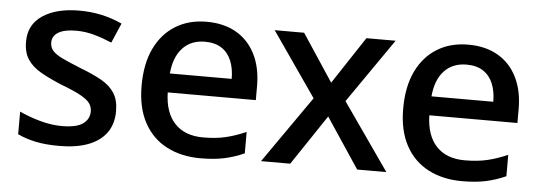

<svg xmlns="http://www.w3.org/2000/svg" viewBox="-42 -662 2215 786"><g transform="rotate(5 1065.5 -269.5)"><path d="M441 -152Q441 -99 415 -63Q389 -27 340 -8.5Q291 10 222 10Q165 10 124.5 1.5Q84 -7 50 -23V-116Q86 -99 133 -85.5Q180 -72 225 -72Q285 -72 311.5 -91Q338 -110 338 -142Q338 -160 328 -174.5Q318 -189 290.5 -204.5Q263 -220 210 -240Q159 -261 123 -281.5Q87 -302 68 -330.5Q49 -359 49 -404Q49 -474 105.5 -511.5Q162 -549 255 -549Q304 -549 347.5 -539.5Q391 -530 432 -511L397 -430Q362 -445 325 -455.5Q288 -466 250 -466Q202 -466 177 -451Q152 -436 152 -409Q152 -390 163.5 -376Q175 -362 204 -348Q233 -334 283 -314Q333 -295 368.5 -275Q404 -255 422.5 -226Q441 -197 441 -152Z M779 -549Q850 -549 901 -519.5Q952 -490 979.5 -435Q1007 -380 1007 -305V-247H645Q647 -164 688.5 -120Q730 -76 805 -76Q857 -76 897.5 -85.5Q938 -95 981 -114V-26Q941 -8 899.5 1Q858 10 801 10Q723 10 663 -21Q603 -52 569.5 -113.5Q536 -175 536 -265Q536 -356 566.5 -419Q597 -482 651.5 -515.5Q706 -549 779 -549ZM779 -467Q722 -467 687.5 -430Q653 -393 647 -325H901Q901 -367 888 -399Q875 -431 848 -449Q821 -467 779 -467Z M1242 -275 1059 -539H1180L1308 -345L1436 -539H1556L1373 -275L1565 0H1445L1308 -206L1170 0H1050Z M1854 -549Q1925 -549 1976 -519.5Q2027 -490 2054.5 -435Q2082 -380 2082 -305V-247H1720Q1722 -164 1763.5 -120Q1805 -76 1880 -76Q1932 -76 1972.5 -85.5Q2013 -95 2056 -114V-26Q2016 -8 1974.5 1Q1933 10 1876 10Q1798 10 1738 -21Q1678 -52 1644.5 -113.5Q1611 -175 1611 -265Q1611 -356 1641.5 -419Q1672 -482 1726.5 -515.5Q1781 -549 1854 -549ZM1854 -467Q1797 -467 1762.5 -430Q1728 -393 1722 -325H1976Q1976 -367 1963 -399Q1950 -431 1923 -449Q1896 -467 1854 -467Z"/></g></svg>

Font: Noto Sans Hebrew Medium
Style: Regular
Weight: 500
Designer: Monotype Design Team
Foundry: Monotype Imaging Inc.
Version: Version 2.003